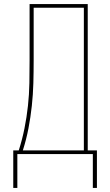

<svg xmlns="http://www.w3.org/2000/svg" viewBox="-20 -755 540 941"><path d="M45 166V-18H72Q89 -71 100 -126Q111 -181 117 -236.5Q123 -292 124 -348Q125 -404 125 -459V-735H410V-18H455V166H435V0H65V166ZM92 -18H391V-717H145V-459Q145 -404 143.5 -348Q142 -292 136 -236.5Q130 -181 119.5 -126Q109 -71 92 -18Z"/></svg>

Font: Iosevka Curly Thin
Style: Regular
Weight: 100
Monospace: yes
Designer: Belleve Invis
Foundry: Belleve Invis
Version: Version 22.1.2; ttfautohint (v1.8.4)